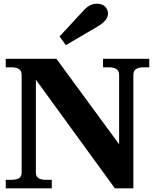

<svg xmlns="http://www.w3.org/2000/svg" viewBox="-20 -1018 838 1038"><path d="M302 -821 428 -957Q463 -998 502 -998Q533 -998 548.5 -982Q564 -966 564 -945Q564 -925 549 -907.5Q534 -890 505 -873L336 -774ZM11 -46H43Q71 -46 84 -55.5Q97 -65 97 -85V-614Q97 -654 43 -654H11V-700H285L624 -238V-614Q624 -654 569 -654H537V-700H787V-654H755Q701 -654 701 -614V0H601L174 -587V-85Q174 -65 187 -55.5Q200 -46 228 -46H260V0H11Z"/></svg>

Font: Taviraj ExtraBold
Style: Regular
Weight: 800
Designer: Katatrad Team
Foundry: CadsonDemak
Version: Version 1.001